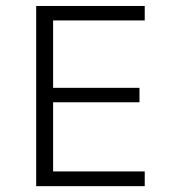

<svg xmlns="http://www.w3.org/2000/svg" viewBox="-20 -638 590 658"><path d="M476 0H104V-617.5H476V-568H162V-337H458V-287.5H162V-50.5H476Z"/></svg>

Font: Betina Sans Light
Style: Regular
Weight: 300
Designer: Jonathan Pinhorn (font) & Cristiano Sobral (main changes)
Version: Version 2.001;October 6, 2020;FontCreator 13.0.0.2681 64-bit